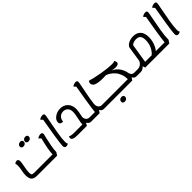

<svg xmlns="http://www.w3.org/2000/svg" viewBox="275 -2242 3932 3932"><g transform="rotate(-45 2241.5 -276.0)"><path d="M607 -595Q582 -595 566.5 -608Q551 -621 551 -642Q551 -673 572.5 -692.5Q594 -712 627 -712Q652 -712 667.5 -699Q683 -686 683 -664Q683 -633 662 -614Q641 -595 607 -595ZM460 -595Q435 -595 419.5 -608Q404 -621 404 -642Q404 -673 425.5 -692.5Q447 -712 480 -712Q505 -712 520.5 -699Q536 -686 536 -664Q536 -633 515 -614Q494 -595 460 -595ZM233 25Q147 25 109.5 -15.5Q72 -56 72 -147Q72 -197 87 -273Q102 -349 102 -391Q102 -429 93 -467Q128 -489 155 -489Q201 -489 201 -423Q201 -388 181 -290Q161 -192 161 -136Q161 -88 175.5 -74Q190 -60 233 -60H766Q771 -200 837 -452L792 -496Q832 -530 887 -530Q912 -530 923 -518.5Q934 -507 934 -480Q934 -479 914 -398.5Q894 -318 874.5 -211Q855 -104 855 -40L814 25Z M1086 25Q1033 25 1033 -36Q1033 -86 1067.5 -310.5Q1102 -535 1132 -697L1091 -740Q1132 -775 1187 -775Q1232 -775 1232 -735Q1232 -712 1206 -583.5Q1180 -455 1154 -301Q1128 -147 1128 -61Q1128 -15 1146 2Q1119 25 1086 25Z M1402 24Q1254 24 1254 -44Q1254 -59 1262 -83Q1313 -61 1361 -61H1631Q1631 -99 1655.5 -212Q1680 -325 1680 -374Q1680 -450 1642 -490Q1604 -530 1543 -530Q1481 -530 1439.5 -489.5Q1398 -449 1394 -381Q1307 -381 1307 -446Q1307 -511 1377 -563Q1447 -615 1541 -615Q1644 -615 1706.5 -548Q1769 -481 1769 -373Q1769 -316 1737 -170Q1739 -120 1766 -90Q1793 -60 1840 -60H1879Q1895 -60 1889 -18Q1881 25 1865 25H1801Q1745 25 1718 -27H1704L1678 24Z M1866 25Q1850 25 1856 -17Q1864 -60 1880 -60H1993Q1999 -135 2031.5 -342.5Q2064 -550 2091 -697L2050 -740Q2067 -755 2095 -765Q2123 -775 2146 -775Q2191 -775 2191 -734Q2191 -712 2174 -628.5Q2157 -545 2133.5 -422Q2110 -299 2099 -205Q2097 -183 2097 -174Q2097 -123 2124 -91.5Q2151 -60 2199 -60H2246Q2262 -60 2256 -18Q2248 25 2232 25H2169Q2113 25 2086 -27H2079L2045 25Z M2233 25Q2217 25 2223 -17Q2231 -60 2247 -60H2946Q2945 -137 2921 -203.5Q2897 -270 2857.5 -315Q2818 -360 2774.5 -390Q2731 -420 2686 -434Q2644 -432 2612 -432Q2584 -432 2567 -432.5Q2550 -433 2517.5 -435Q2485 -437 2464.5 -441Q2444 -445 2417 -453Q2390 -461 2374.5 -472.5Q2359 -484 2348 -502Q2337 -520 2337 -543Q2337 -573 2357 -600Q2466 -567 2642 -536Q2818 -505 2941 -505Q2988 -505 3013 -520Q3033 -489 3033 -463Q3033 -405 2941 -405Q2892 -405 2836 -421Q2928 -377 2979 -302.5Q3030 -228 3043 -145Q3047 -128 3052 -115.5Q3057 -103 3067 -89Q3077 -75 3096 -67.5Q3115 -60 3141 -60H3181Q3197 -60 3191 -18Q3183 25 3167 25H3113Q3056 25 3031 -27H3025L2991 25ZM2578 223Q2553 223 2537.5 210Q2522 197 2522 176Q2522 144 2543 124.5Q2564 105 2598 105Q2623 105 2638.5 118.5Q2654 132 2654 154Q2654 185 2633 204Q2612 223 2578 223Z M3168 25Q3152 25 3158 -17Q3166 -60 3182 -60H3233Q3288 -60 3330 -96Q3372 -132 3378 -172L3428 -496Q3447 -545 3507.5 -575Q3568 -605 3643 -605Q3748 -605 3804.5 -543Q3861 -481 3861 -365Q3861 -282 3834 -201.5Q3807 -121 3759 -60H3898Q3914 -60 3908 -18Q3900 25 3884 25H3365L3349 -27H3343Q3325 -7 3297 9Q3269 25 3242 25ZM3643 -520Q3601 -520 3565 -507Q3529 -494 3514 -472L3448 -60H3637Q3688 -98 3730 -180.5Q3772 -263 3772 -365Q3772 -443 3742.5 -481.5Q3713 -520 3643 -520Z M3885 25Q3869 25 3875 -17Q3883 -60 3899 -60H4012Q4018 -135 4050.5 -342.5Q4083 -550 4110 -697L4069 -740Q4086 -755 4114 -765Q4142 -775 4165 -775Q4210 -775 4210 -734Q4210 -710 4184 -584Q4158 -458 4132 -300.5Q4106 -143 4106 -40L4064 25Z M4327 25Q4274 25 4274 -36Q4274 -86 4308.5 -310.5Q4343 -535 4373 -697L4332 -740Q4373 -775 4428 -775Q4473 -775 4473 -735Q4473 -712 4447 -583.5Q4421 -455 4395 -301Q4369 -147 4369 -61Q4369 -15 4387 2Q4360 25 4327 25Z"/></g></svg>

Font: Lemonada Light
Style: Regular
Weight: 300
Designer: Mohamed Gaber (Arabic), Eduardo Tunni (Latin)
Foundry: Kief Type Foundry
Version: Version 4.004